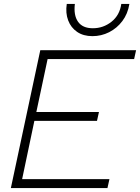

<svg xmlns="http://www.w3.org/2000/svg" viewBox="-20 -952 709 972"><path d="M35 0 184 -698H669L659 -653H221L164 -385H481L471 -340H154L92 -45H534L524 0ZM448 -769Q402 -769 370.5 -790.5Q339 -812 325 -849Q311 -886 318 -932H359Q352 -875 375 -842Q398 -809 450 -809Q503 -809 544.5 -842Q586 -875 594 -932H635Q627 -882 599.5 -845.5Q572 -809 532.5 -789Q493 -769 448 -769Z"/></svg>

Font: Azeret Mono Thin Thin
Style: Italic
Weight: 250
Italic angle: -12°
Version: Version 1.002